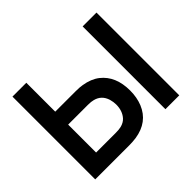

<svg xmlns="http://www.w3.org/2000/svg" viewBox="-155 -950 1181 1181"><g transform="rotate(-45 435.0 -360.0)"><path d="M366.5 0H69V-720H189.5V-468.5H366.5Q403.5 -468.5 424.5 -464.5Q487 -454.5 527.5 -423Q607.5 -360 607.5 -234.5Q607.5 -175 588 -126.5Q545.5 -22.5 424.5 -4Q395 0 366.5 0ZM189.5 -356V-113H361.5Q389 -113 407.5 -117.5Q437 -125 454.5 -144Q486 -179 486 -234.5Q486 -256.5 479 -281.5Q461.5 -337.5 407.5 -351Q389.5 -356 361.5 -356ZM800 0H679.5V-720H800Z"/></g></svg>

Font: Vortex Mix
Style: Bold
Weight: 700
Designer: Mikhail Sharanda
Foundry: Mikhail Sharanda
Version: Version 4.504;Glyphs 3.1.2 (3151)